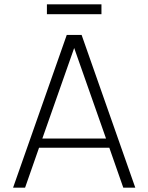

<svg xmlns="http://www.w3.org/2000/svg" viewBox="-20 -860 680 880"><path d="M40 0 286 -700H354L600 0H545L481 -183H159L95 0ZM320 -640 174 -225H466ZM445 -795H195V-840H445Z"/></svg>

Font: Kulim Park ExtraLight
Style: Regular
Weight: 275
Designer: Noponies / Dale Sattler
Foundry: Noponies
Version: Version 1.000; ttfautohint (v1.8.3)